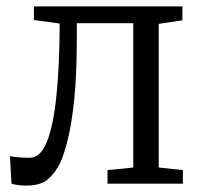

<svg xmlns="http://www.w3.org/2000/svg" viewBox="-20 -574 632 600"><path d="M61 6Q45.5 6 33.8 4Q22 2 16 0L11 -86Q21.5 -84 37.2 -82.5Q53 -81 74 -81Q106 -81 126.2 -130.2Q146.5 -179.5 156.2 -273.2Q166 -367 166.5 -500.5L86 -511.5V-554H550V-510.5L476 -499.5V-50.5L551.5 -42.5V0H316V-42.5L396.5 -50.5V-501.5H220V-452.5Q220 -340 212 -263.5Q204 -187 192.2 -139.5Q180.5 -92 168.5 -66Q154.5 -36 131.2 -15Q108 6 61 6Z"/></svg>

Font: Merriweather 20pt Light
Style: Regular
Weight: 300
Version: Version 2.100